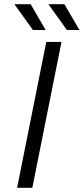

<svg xmlns="http://www.w3.org/2000/svg" viewBox="-20 -901 401 921"><path d="M62 0 202 -700H275L135 0ZM138 -757 49 -881H127L199 -757ZM301 -757 212 -881H289L361 -757Z"/></svg>

Font: Montserrat
Style: Italic
Weight: 400
Italic angle: -11.3°
Designer: Julieta Ulanovsky
Foundry: Julieta Ulanovsky
Version: Version 9.000; ttfautohint (v1.8.4.7-5d5b)